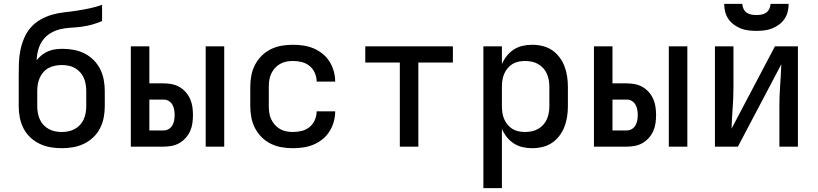

<svg xmlns="http://www.w3.org/2000/svg" viewBox="-20 -760 4240 995"><path d="M300 8Q270 8 241 3Q212 -2 185 -15Q158 -28 136.5 -48.5Q115 -69 101.5 -95.5Q88 -122 82.5 -151Q77 -180 77 -210V-289Q77 -309 77 -328.5Q77 -348 77 -368Q77 -401 78 -434Q79 -467 85.5 -499Q92 -531 105 -562Q118 -593 139.5 -617.5Q161 -642 190 -658.5Q219 -675 250.5 -684Q282 -693 315 -696.5Q348 -700 380.5 -705Q413 -710 445.5 -717Q478 -724 509 -735V-651Q484 -640 457 -632.5Q430 -625 403 -621.5Q376 -618 348 -616.5Q320 -615 293.5 -609Q267 -603 242.5 -588.5Q218 -574 202 -552Q186 -530 178.5 -503Q171 -476 170 -448Q182 -463 197 -475Q212 -487 230 -494.5Q248 -502 267 -504.5Q286 -507 305 -507Q334 -507 363 -501.5Q392 -496 418 -483Q444 -470 465 -449Q486 -428 499 -402Q512 -376 517.5 -347Q523 -318 523 -289V-210Q523 -180 517.5 -151Q512 -122 498.5 -95.5Q485 -69 463.5 -48.5Q442 -28 415 -15Q388 -2 359 3Q330 8 300 8ZM300 -76Q318 -76 335 -79.5Q352 -83 367.5 -91.5Q383 -100 395 -113Q407 -126 414 -142Q421 -158 424 -175Q427 -192 427 -210V-289Q427 -306 424 -323.5Q421 -341 414 -357Q407 -373 395 -386Q383 -399 368 -407.5Q353 -416 335.5 -419.5Q318 -423 301 -423Q283 -423 265.5 -419.5Q248 -416 232.5 -408Q217 -400 205 -386.5Q193 -373 186 -357Q179 -341 176 -324Q173 -307 173 -289V-210Q173 -192 176 -175Q179 -158 186 -142Q193 -126 205 -113Q217 -100 232.5 -91.5Q248 -83 265 -79.5Q282 -76 300 -76Z M1046 0V-520H1142V0ZM658 0V-520H754V-328H828Q849 -328 870 -324Q891 -320 909.5 -309.5Q928 -299 942.5 -282.5Q957 -266 965.5 -246.5Q974 -227 977 -206Q980 -185 980 -164Q980 -143 977 -121.5Q974 -100 965.5 -81Q957 -62 942.5 -45.5Q928 -29 909.5 -18.5Q891 -8 870 -4Q849 0 828 0ZM828 -84Q842 -84 854 -91Q866 -98 873 -110Q880 -122 882.5 -136Q885 -150 885 -164Q885 -178 882.5 -192Q880 -206 873 -218Q866 -230 854 -237Q842 -244 828 -244H754V-84Z M1498 8Q1468 8 1439 3Q1410 -2 1383.5 -15Q1357 -28 1336 -49Q1315 -70 1301.5 -96Q1288 -122 1282.5 -151.5Q1277 -181 1277 -210V-310Q1277 -339 1282.5 -368.5Q1288 -398 1301.5 -424Q1315 -450 1336 -471Q1357 -492 1383.5 -505Q1410 -518 1439 -523Q1468 -528 1498 -528Q1525 -528 1552 -524Q1579 -520 1604.5 -509.5Q1630 -499 1651.5 -481.5Q1673 -464 1687.5 -441Q1702 -418 1709.5 -391.5Q1717 -365 1717 -338Q1717 -337 1717 -337Q1717 -337 1717 -337H1621Q1621 -337 1621 -337Q1621 -337 1621 -337Q1621 -360 1611.5 -382Q1602 -404 1584 -418.5Q1566 -433 1543.5 -438.5Q1521 -444 1498 -444Q1480 -444 1463 -440.5Q1446 -437 1431 -428.5Q1416 -420 1404.5 -407Q1393 -394 1385.5 -378Q1378 -362 1375.5 -344.5Q1373 -327 1373 -310V-210Q1373 -193 1375.5 -175.5Q1378 -158 1385.5 -142Q1393 -126 1404.5 -113Q1416 -100 1431 -91.5Q1446 -83 1463 -79.5Q1480 -76 1498 -76Q1521 -76 1543.5 -81.5Q1566 -87 1584 -101.5Q1602 -116 1611.5 -138Q1621 -160 1621 -183Q1621 -183 1621 -183Q1621 -183 1621 -183H1717Q1717 -183 1717 -183Q1717 -183 1717 -182Q1717 -155 1709.5 -128.5Q1702 -102 1687.5 -79Q1673 -56 1651.5 -38.5Q1630 -21 1604.5 -10.5Q1579 0 1552 4Q1525 8 1498 8Z M2052 0V-436H1873V-520H2327V-436H2148V0Z M2485 215V-520H2581V-428Q2591 -451 2606.5 -470.5Q2622 -490 2643 -503.5Q2664 -517 2688.5 -522.5Q2713 -528 2738 -528Q2765 -528 2792 -521.5Q2819 -515 2841 -500Q2863 -485 2879.5 -463Q2896 -441 2905.5 -416Q2915 -391 2919 -364Q2923 -337 2923 -310V-210Q2923 -183 2919 -156Q2915 -129 2905.5 -104Q2896 -79 2879.5 -57Q2863 -35 2841 -20Q2819 -5 2792 1.5Q2765 8 2738 8Q2713 8 2688.5 2.5Q2664 -3 2643 -16.5Q2622 -30 2606.5 -49.5Q2591 -69 2581 -92V215ZM2701 -76Q2718 -76 2735.5 -79.5Q2753 -83 2768 -91.5Q2783 -100 2795 -113Q2807 -126 2814 -142Q2821 -158 2824 -175.5Q2827 -193 2827 -210V-310Q2827 -327 2824 -344.5Q2821 -362 2814 -378Q2807 -394 2795 -407Q2783 -420 2768 -428.5Q2753 -437 2735.5 -440.5Q2718 -444 2701 -444Q2684 -444 2667 -440.5Q2650 -437 2635.5 -428Q2621 -419 2610 -405.5Q2599 -392 2592.5 -376.5Q2586 -361 2583.5 -344Q2581 -327 2581 -310V-210Q2581 -193 2583.5 -176Q2586 -159 2592.5 -143.5Q2599 -128 2610 -114.5Q2621 -101 2635.5 -92Q2650 -83 2667 -79.5Q2684 -76 2701 -76Z M3446 0V-520H3542V0ZM3058 0V-520H3154V-328H3228Q3249 -328 3270 -324Q3291 -320 3309.5 -309.5Q3328 -299 3342.5 -282.5Q3357 -266 3365.5 -246.5Q3374 -227 3377 -206Q3380 -185 3380 -164Q3380 -143 3377 -121.5Q3374 -100 3365.5 -81Q3357 -62 3342.5 -45.5Q3328 -29 3309.5 -18.5Q3291 -8 3270 -4Q3249 0 3228 0ZM3228 -84Q3242 -84 3254 -91Q3266 -98 3273 -110Q3280 -122 3282.5 -136Q3285 -150 3285 -164Q3285 -178 3282.5 -192Q3280 -206 3273 -218Q3266 -230 3254 -237Q3242 -244 3228 -244H3154V-84Z M3685 0V-520H3781V-312Q3781 -257 3777 -202.5Q3773 -148 3771 -93L3996 -520H4115V0H4019V-208Q4019 -263 4023 -317.5Q4027 -372 4029 -427L3804 0ZM3900 -600Q3879 -600 3858.5 -602.5Q3838 -605 3819 -612.5Q3800 -620 3783 -632.5Q3766 -645 3754.5 -662Q3743 -679 3738 -699Q3733 -719 3733 -740H3827Q3827 -727 3833 -714.5Q3839 -702 3849.5 -694.5Q3860 -687 3873.5 -684.5Q3887 -682 3900 -682Q3913 -682 3926.5 -684.5Q3940 -687 3950.5 -694.5Q3961 -702 3967 -714.5Q3973 -727 3973 -740H4067Q4067 -719 4062 -699Q4057 -679 4045.5 -662Q4034 -645 4017 -632.5Q4000 -620 3981 -612.5Q3962 -605 3941.5 -602.5Q3921 -600 3900 -600Z"/></svg>

Font: Zed Mono Medium Extended
Style: Regular
Weight: 500
Width: 7
Monospace: yes
Designer: Belleve Invis
Foundry: Belleve Invis
Version: Version 1.0.0; ttfautohint (v1.8.4)